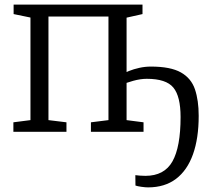

<svg xmlns="http://www.w3.org/2000/svg" viewBox="-20 -571 910 832"><path d="M621.5 241Q610 241 592.5 238.5Q575 236 567 233L566.5 188Q573.5 189 586 190Q598.5 191 610 191Q692 191 727.2 128.5Q762.5 66 762.5 -64Q762.5 -153.5 731.2 -191.5Q700 -229.5 616 -229.5Q589 -229.5 557.2 -220.8Q525.5 -212 508.5 -203.5V-248.5Q519.5 -255.5 539.2 -263.5Q559 -271.5 583.8 -277Q608.5 -282.5 634 -282.5Q719 -282.5 763.8 -257.2Q808.5 -232 824.8 -184Q841 -136 841 -69Q841 28.5 816.2 97.8Q791.5 167 742.8 204Q694 241 621.5 241ZM38 0V-41L112 -50.5V-495L39 -510V-551H597.5V-510L528.5 -494.5V-50.5L602 -41V0H374V-41L450 -50.5V-499.5H190V-50.5L268 -41V0Z"/></svg>

Font: Merriweather 28pt Light
Style: Regular
Weight: 300
Version: Version 2.100